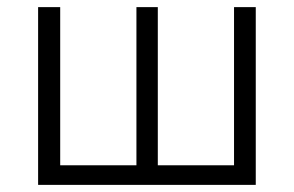

<svg xmlns="http://www.w3.org/2000/svg" viewBox="-20 -519 826 539"><path d="M87 0V-499H149V-55H363V-499H423V-55H637V-499H698V0Z"/></svg>

Font: Nunitoga
Style: Light
Weight: 300
Designer: Vernon Adams
Foundry: Vernon Adams
Version: Version 1.0